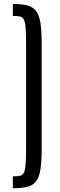

<svg xmlns="http://www.w3.org/2000/svg" viewBox="-20 -891 309 985"><path d="M45.9 74.7V13.7Q67.9 13.7 81.3 11.2Q94.7 8.8 101.8 -3.7Q108.9 -16.1 111.3 -44.9Q113.8 -73.7 113.8 -127V-668.5Q113.8 -721.7 111.3 -750.5Q108.9 -779.3 101.8 -791.7Q94.7 -804.2 81.3 -806.6Q67.9 -809.1 45.9 -809.1V-870.6Q90.8 -870.6 119.6 -863.3Q148.4 -856 164.8 -835Q181.2 -814 187.5 -773.4Q193.8 -732.9 193.8 -666.5V-128.9Q193.8 -62.5 187.5 -22Q181.2 18.6 164.8 39.6Q148.4 60.5 119.6 67.6Q90.8 74.7 45.9 74.7Z"/></svg>

Font: Antonio ExtraLight
Style: Regular
Weight: 250
Designer: Vernon Adams
Foundry: Vernon Adams
Version: Version 1.002